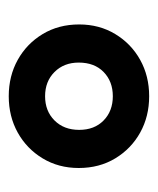

<svg xmlns="http://www.w3.org/2000/svg" viewBox="18 -772 353 428"><g transform="rotate(90 194.0 -557.5)"><path d="M194 -401Q149 -401 113 -421Q77 -441 55.5 -476.5Q34 -512 34 -558Q34 -603 55.5 -638.5Q77 -674 113 -694Q149 -714 194 -714Q239 -714 275 -694Q311 -674 332.5 -638.5Q354 -603 354 -557Q354 -512 332.5 -476.5Q311 -441 275 -421Q239 -401 194 -401ZM194 -482Q227 -482 248 -503Q269 -524 269 -558Q269 -592 248 -612.5Q227 -633 194 -633Q161 -633 140 -612.5Q119 -592 119 -557Q119 -524 140 -503Q161 -482 194 -482Z"/></g></svg>

Font: Space Grotesk Light Medium
Style: Regular
Weight: 500
Version: Version 2.000